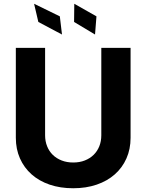

<svg xmlns="http://www.w3.org/2000/svg" viewBox="-20 -979 769 1009"><path d="M63.2 -255V-727.3H217V-268.1Q217 -236.9 227.5 -210.6Q237.9 -184.3 257.3 -165.3Q276.6 -146.3 304 -135.7Q331.3 -125 364.7 -125Q398.4 -125 425.6 -135.7Q452.8 -146.3 472.1 -165.3Q491.5 -184.3 502 -210.6Q512.4 -236.9 512.4 -268.1V-727.3H666.2V-255Q666.2 -195.3 644.5 -146.5Q622.9 -97.7 583.3 -62.7Q543.7 -27.7 488.1 -8.7Q432.5 10.3 364.7 10.3Q296.5 10.3 240.9 -8.7Q185.4 -27.7 146 -62.7Q106.5 -97.7 84.9 -146.5Q63.2 -195.3 63.2 -255ZM159.1 -959.2 294.4 -893.1 305.8 -797.6 181.5 -863.6ZM370.4 -959.2 486.9 -893.1 479.4 -797.6 369.3 -863.6Z"/></svg>

Font: Cannonade
Style: Bold
Weight: 700
Designer: Rasmus Andersson
Foundry: rsms
Version: Version 3.012;git-f93a4a705